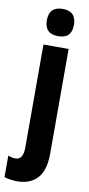

<svg xmlns="http://www.w3.org/2000/svg" viewBox="-142 -808 504 1089"><g transform="rotate(10 110.5 -264.0)"><path d="M49 -689Q49 -768 127 -768Q205 -768 205 -689Q205 -611 127 -611Q49 -611 49 -689ZM44 240Q25 240 5.5 237.5Q-14 235 -33 229V105Q-10 114 10 114Q54 114 54 43V-550H199V53Q199 149 158 194Q117 239 44 240Z"/></g></svg>

Font: Noto Sans Arabic ExtCond ExtBd
Style: Regular
Weight: 800
Width: 2
Designer: Monotype Design Team, Nadine Chahine, Nizar Qandah and Khaled Hosny
Foundry: Monotype Imaging Inc.
Version: Version 2.012; ttfautohint (v1.8.4.7-5d5b)